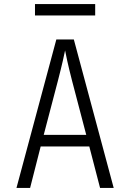

<svg xmlns="http://www.w3.org/2000/svg" viewBox="-20 -924 640 944"><path d="M152 -848H448V-904H152ZM61 0H128L180 -204H419L472 0H539L343 -730H257ZM195 -261 265 -528C285 -605 297 -660 300 -676C303 -660 314 -605 334 -528L404 -261Z"/></svg>

Font: JetBrains Mono ExtraLight
Style: Regular
Weight: 240
Monospace: yes
Designer: Philipp Nurullin, Konstantin Bulenkov
Foundry: JetBrains
Version: Version 2.305